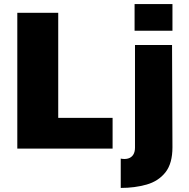

<svg xmlns="http://www.w3.org/2000/svg" viewBox="-20 -730 927 943"><path d="M65 0V-667H266V-151H533V0ZM573 193V49Q593 53 609 48.5Q625 44 634 30.5Q643 17 643 -5V-509H825L827 -7Q827 73 792.5 116.5Q758 160 700 176.5Q642 193 573 193ZM641 -579V-710H827V-579Z"/></svg>

Font: Maven Pro Black
Style: Regular
Weight: 900
Designer: Joe Prince
Foundry: Joe Prince
Version: Version 2.103